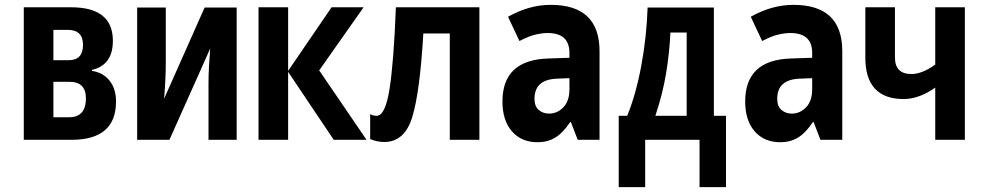

<svg xmlns="http://www.w3.org/2000/svg" viewBox="-20 -576 4040 791"><path d="M275 0Q458 0 458 -158Q458 -210 431.5 -243.5Q405 -277 359 -284V-288Q445 -308 445 -408Q445 -546 273 -546H78V0ZM200 -453H259Q322 -453 322 -391Q322 -328 263 -328H200ZM200 -239H266Q334 -239 334 -171Q334 -93 265 -93H200Z M678 0 846 -376Q843 -339 841 -303Q839 -267 839 -232V0H955V-545H823L656 -169Q663 -252 663 -315V-545H545V0Z M1167 0V-280L1355 0H1490L1295 -286L1478 -546H1346L1167 -284V-546H1045V0Z M1724 -438H1833V0H1955V-546H1611Q1602 -316 1584.5 -207.5Q1567 -99 1532 -99Q1515 -99 1505 -106V-3Q1534 9 1563 9Q1647 9 1678.5 -94Q1710 -197 1724 -438Z M2182 -169Q2182 -249 2276 -252L2326 -254V-209Q2326 -160 2301 -134Q2276 -108 2242 -108Q2217 -108 2199.5 -123Q2182 -138 2182 -169ZM2329 -73H2332L2360 0H2450V-365Q2450 -556 2249 -556Q2160 -556 2073 -507L2120 -407Q2158 -427 2186 -433.5Q2214 -440 2236 -440Q2326 -440 2326 -358V-338L2238 -335Q2050 -329 2050 -158Q2050 -80 2089 -35Q2128 10 2195 10Q2235 10 2266.5 -8.5Q2298 -27 2329 -73Z M2742 -442H2809V-99H2680Q2710 -189 2724 -273Q2738 -357 2742 -442ZM2638 195V0H2862V195H2971V-99H2921V-545H2648Q2644 -424 2622 -305.5Q2600 -187 2564 -99H2529V195Z M3182 -169Q3182 -249 3276 -252L3326 -254V-209Q3326 -160 3301 -134Q3276 -108 3242 -108Q3217 -108 3199.5 -123Q3182 -138 3182 -169ZM3329 -73H3332L3360 0H3450V-365Q3450 -556 3249 -556Q3160 -556 3073 -507L3120 -407Q3158 -427 3186 -433.5Q3214 -440 3236 -440Q3326 -440 3326 -358V-338L3238 -335Q3050 -329 3050 -158Q3050 -80 3089 -35Q3128 10 3195 10Q3235 10 3266.5 -8.5Q3298 -27 3329 -73Z M3955 0V-546H3833V-310Q3779 -271 3735 -271Q3667 -271 3667 -339V-546H3545V-339Q3545 -168 3703 -168Q3766 -168 3833 -215V0Z"/></svg>

Font: Noto Sans Mono UI Condensed
Style: Bold
Weight: 700
Width: 3
Designer: Monotype Design team
Foundry: Monotype Imaging Inc.
Version: 1.000